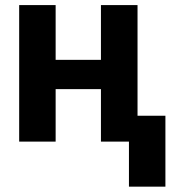

<svg xmlns="http://www.w3.org/2000/svg" viewBox="-20 -548 660 743"><path d="M512.2 0H370.6V-203.1H195.3V0H54.2V-528.3H195.3V-316.4H370.6V-528.3H512.2ZM620.1 174.3H479V-100.1H620.1Z"/></svg>

Font: Robotiche
Style: Bold
Weight: 700
Designer: Google
Version: Version 2.001150; 2014